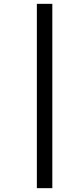

<svg xmlns="http://www.w3.org/2000/svg" viewBox="-20 -889 438 1000"><path d="M172 -869H252.5V91H172Z"/></svg>

Font: Merriweather 72pt Black
Style: Italic
Weight: 900
Italic angle: -7.8°
Version: Version 2.101